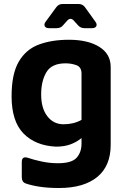

<svg xmlns="http://www.w3.org/2000/svg" viewBox="-20 -719 633 961"><path d="M260 15Q157 10 97.5 -51Q38 -112 38 -237Q38 -349 74 -410.5Q110 -472 174.5 -496Q239 -520 325 -520Q420 -520 477 -484.5Q534 -449 534 -384V6Q534 112 466.5 167Q399 222 276 222Q220 222 178 215.5Q136 209 108 199Q89 192 89 168V92Q89 61 120 71Q149 81 189 89.5Q229 98 270 98Q339 98 363.5 70.5Q388 43 388 0V-28Q364 -8 333 3.5Q302 15 260 15ZM298 -97Q349 -97 388 -119V-351Q388 -383 363 -392.5Q338 -402 308 -402Q239 -402 212.5 -358Q186 -314 186 -246Q186 -177 217 -137Q248 -97 298 -97ZM226 -578Q209 -578 204 -588Q199 -598 209 -611L261 -682Q273 -699 293 -699H374Q394 -699 406 -682L457 -611Q467 -598 462 -588Q457 -578 440 -578H403Q382 -578 369 -594L352 -613Q333 -636 315 -614L297 -594Q285 -578 264 -578Z"/></svg>

Font: Pitagon Sans
Style: Bold
Weight: 700
Designer: Travis Tran
Foundry: Pitagon
Version: Version 1.001; ttfautohint (v1.8.4.7-5d5b);gftools[0.9.26]